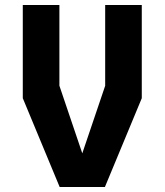

<svg xmlns="http://www.w3.org/2000/svg" viewBox="-20 -750 660 770"><path d="M71.4 -356.2V-730H218.2V-406.3L325.4 -89.6H294.6L401.8 -406V-730H548.6V-356.2L400.7 0H219.3Z"/></svg>

Font: Monaspace Krypton Var ExLight
Style: Regular
Weight: 200
Designer: Riley Cran and the Lettermatic Team
Version: Version 1.200 (Monaspace Krypton Var)